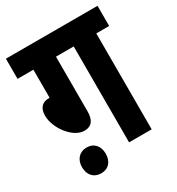

<svg xmlns="http://www.w3.org/2000/svg" viewBox="-165 -726 821 891"><g transform="rotate(-30 245.5 -281.0)"><path d="M206 -514H301V0H422V-514H491V-622H0V-514H85V-364C40 -364 25 -338 25 -301C25 -235 88 -150 149 -150C189 -150 206 -175 206 -222ZM54 -9C54 32 78 60 118 60C158 60 181 32 181 -9C181 -49 158 -78 118 -78C78 -78 54 -49 54 -9Z"/></g></svg>

Font: Noto Sans Devanagari ExtraCondensed
Style: Bold
Weight: 700
Width: 2
Designer: Jelle Bosma - Monotype Design Team
Foundry: Monotype Imaging Inc.
Version: Version 2.004